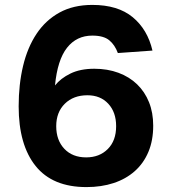

<svg xmlns="http://www.w3.org/2000/svg" viewBox="-20 -746 701 782"><path d="M332 16Q194 16 125 -70Q56 -156 56 -313Q56 -402 74 -477.5Q92 -553 129 -608.5Q166 -664 222.5 -695Q279 -726 356 -726Q460 -726 520.5 -676Q581 -626 601 -540L460 -530Q448 -563 425 -582Q402 -601 356 -601Q292 -601 253 -551.5Q214 -502 204 -398Q227 -427 267 -446.5Q307 -466 364 -466Q418 -466 462.5 -449.5Q507 -433 538.5 -402.5Q570 -372 587 -329.5Q604 -287 604 -234Q604 -174 584.5 -127.5Q565 -81 529 -49Q493 -17 443 -0.5Q393 16 332 16ZM331 -105Q385 -105 419 -139Q453 -173 453 -232Q453 -289 421 -323.5Q389 -358 336 -358Q279 -358 244 -323.5Q209 -289 209 -232Q209 -175 242 -140Q275 -105 331 -105Z"/></svg>

Font: Geist
Style: Bold
Weight: 400
Designer: Basement.studio, Andrés Briganti, Mateo Zaragoza
Foundry: Basement.studio, Vercel, Andrés Briganti, Guido Ferreyra, Mateo Zaragoza
Version: Version 1.401